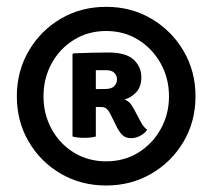

<svg xmlns="http://www.w3.org/2000/svg" viewBox="-20 -764 638 576"><path d="M30.5 -475Q30.5 -550 66 -611Q101.5 -672 162.2 -707.8Q223 -743.5 298.5 -743.5Q373.5 -743.5 434.2 -707.8Q495 -672 530.8 -611Q566.5 -550 566.5 -475Q566.5 -400 530.8 -339.2Q495 -278.5 434.2 -243Q373.5 -207.5 298.5 -207.5Q223 -207.5 162.2 -243Q101.5 -278.5 66 -339.2Q30.5 -400 30.5 -475ZM110.5 -475Q110.5 -421.5 134.8 -377Q159 -332.5 201.8 -306.2Q244.5 -280 298.5 -280Q352.5 -280 395 -306.2Q437.5 -332.5 462.2 -377Q487 -421.5 487 -475Q487 -529 462.2 -573.5Q437.5 -618 395 -644.5Q352.5 -671 298.5 -671Q244.5 -671 201.8 -644.5Q159 -618 134.8 -573.5Q110.5 -529 110.5 -475ZM404 -532.5Q404 -503 388.2 -486.8Q372.5 -470.5 353.5 -465.5Q365.5 -461 372.5 -451.5Q379.5 -442 386.5 -428L399 -404.5Q403.5 -395.5 409 -387.5Q414.5 -379.5 421.5 -375Q414.5 -364 401 -356.8Q387.5 -349.5 373 -349.5Q358.5 -349.5 349.2 -357.2Q340 -365 332 -380L309.5 -425Q304.5 -434 299 -438.5Q293.5 -443 281.5 -443H235V-496Q248 -496.5 267.5 -496.8Q287 -497 295.5 -497Q314.5 -497 322.8 -505.5Q331 -514 331 -526Q331 -537 323.2 -545.2Q315.5 -553.5 298.5 -553.5Q290 -553.5 282.8 -553.5Q275.5 -553.5 267.5 -553.5V-354.5Q254 -350.5 232.5 -350.5Q211.5 -350.5 197.5 -354.5V-601.5L200.5 -604Q227 -605 254.2 -605.8Q281.5 -606.5 305 -606.5Q358 -606.5 381 -585Q404 -563.5 404 -532.5Z"/></svg>

Font: Signika Light SemiBold
Style: Regular
Weight: 600
Version: Version 2.003;gftools[0.9.32]